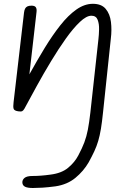

<svg xmlns="http://www.w3.org/2000/svg" viewBox="-20 -570 684 983"><path d="M148.5 392.5Q121 392.5 108.2 386Q95.5 379.5 94.5 365.5Q93.5 351 105.5 341Q117.5 331 146.5 331Q167.5 331 190.5 329.2Q213.5 327.5 238 324Q295 317 328.5 289.2Q362 261.5 380.5 226.5Q400.5 189 411.8 159Q423 129 429.8 94Q436.5 59 442.5 7.5L484 -370Q486.5 -391 487.2 -419.2Q488 -447.5 480 -468.5Q472 -489.5 448 -489.5Q422.5 -489.5 388.8 -457.5Q355 -425.5 317.5 -373Q280 -320.5 241.8 -257.2Q203.5 -194 168.5 -130.2Q133.5 -66.5 105 -13.5Q99.5 -4 93.8 -1Q88 2 74 0Q53 -3 49.8 -13Q46.5 -23 49.5 -46.5L103 -505.5Q104.5 -517.5 108.2 -525.2Q112 -533 119.8 -537Q127.5 -541 141.5 -541Q157.5 -541 163.2 -533Q169 -525 167 -508.5L130.5 -189.5Q169.5 -260 209 -324.8Q248.5 -389.5 288.8 -440.5Q329 -491.5 370.8 -521Q412.5 -550.5 455.5 -550.5Q499.5 -550.5 521.2 -524.5Q543 -498.5 548 -457.8Q553 -417 547.5 -373L507.5 5.5Q502.5 54 496.8 89Q491 124 483 151.2Q475 178.5 463 204.2Q451 230 434 261Q408 306 366.2 340.5Q324.5 375 264 384Q226 389 197.8 390.8Q169.5 392.5 148.5 392.5Z"/></svg>

Font: Edu SA Hand
Style: Regular
Weight: 400
Designer: Tina and Corey Anderson, Eben Sorkin, Mirko Velimirovic
Foundry: Google for Education
Version: Version 2.000